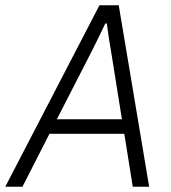

<svg xmlns="http://www.w3.org/2000/svg" viewBox="-50 -706 645 726"><path d="M-30 0 326 -686H399L514 0H452L420 -200H137L35 0ZM165 -255H411L373 -493Q371 -505 368.5 -520.5Q366 -536 363 -553.5Q360 -571 358 -587.5Q356 -604 354 -617H348Q340 -599 328.5 -576Q317 -553 306 -530.5Q295 -508 287 -493Z"/></svg>

Font: Archivo SemiCondensed ExtraLight
Style: Italic
Weight: 250
Width: 4
Italic angle: -10°
Designer: Hector Gatti
Foundry: Omnibus-Type
Version: Version 2.001